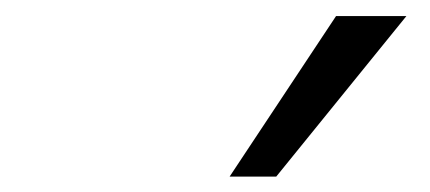

<svg xmlns="http://www.w3.org/2000/svg" viewBox="-20 -773 540 241"><path d="M268.2 -551.3 401.8 -752.8H490.1L326.7 -551.3Z"/></svg>

Font: Mulish ExtraLight
Style: Italic
Weight: 200
Italic angle: -9°
Designer: Vernon Adams
Foundry: Vernon Adams
Version: Version 3.603